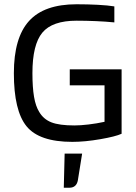

<svg xmlns="http://www.w3.org/2000/svg" viewBox="-20 -657 636 900"><path d="M470 -257H307V-332H550V-30Q522 -17 450 -4.5Q378 8 319 8Q164 8 104.5 -65Q45 -138 45 -314Q45 -480 116 -558.5Q187 -637 339 -637Q391 -637 438.5 -634.5Q486 -632 516 -627V-552Q476 -556 429.5 -558Q383 -560 339 -560Q225 -560 178.5 -504Q132 -448 132 -314Q132 -248 139.5 -203.5Q147 -159 164 -132Q184 -98 221 -83.5Q258 -69 329 -69Q357 -69 395 -73.5Q433 -78 470 -86ZM365 63 345 188Q342 205 332 214Q322 223 305 223H279L283 63Z"/></svg>

Font: Blinker
Style: Regular
Weight: 400
Designer: Juergen Huber
Foundry: supertype
Version: Version 1.017;hotconv 1.0.117;makeotfexe 2.5.65602